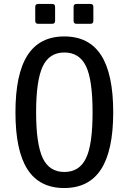

<svg xmlns="http://www.w3.org/2000/svg" viewBox="-20 -924 642 958"><path d="M254.9 -819.8V-889.6Q254.9 -904.3 240.2 -904.3H170.4Q155.8 -904.3 155.8 -889.6V-819.8Q155.8 -805.2 170.4 -805.2H240.2Q254.9 -805.2 254.9 -819.8ZM445.8 -819.8V-889.6Q445.8 -904.3 431.2 -904.3H361.8Q347.2 -904.3 347.2 -889.6V-819.8Q347.2 -805.2 361.8 -805.2H431.2Q445.8 -805.2 445.8 -819.8ZM544.9 -363.8Q544.9 -554.7 484.6 -648.4Q424.3 -742.2 300.8 -742.2Q177.7 -742.2 117.4 -648.4Q57.1 -554.7 57.1 -363.3Q57.1 -171.9 117.2 -78.9Q177.2 14.2 300.3 14.2Q423.8 14.2 484.4 -79.6Q544.9 -173.3 544.9 -363.8ZM193.4 -134.8Q160.2 -205.1 160.2 -363.8Q160.2 -522.9 193.4 -593.3Q226.6 -662.1 300.8 -662.1Q376.5 -662.1 409.2 -593.3Q441.9 -525.9 441.9 -363.8Q441.9 -201.7 409.2 -134.8Q376.5 -65.9 300.8 -65.9Q226.6 -65.9 193.4 -134.8Z"/></svg>

Font: Hack Dev
Style: Regular
Weight: 400
Designer: Christopher Simpkins
Foundry: Christopher Simpkins
Version: Version 2.0315